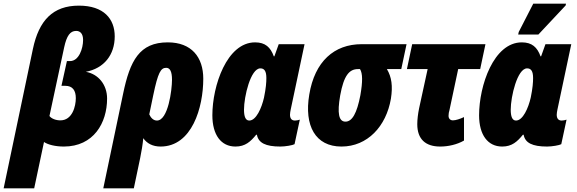

<svg xmlns="http://www.w3.org/2000/svg" viewBox="-75 -796 3175 1056"><path d="M-55 240H113L167 -15C189 0 230 10 276 10C440 10 514 -120 514 -254C514 -330 466 -389 397 -401C497 -420 556 -494 556 -596C556 -692 496 -765 359 -765C216 -765 139 -684 106 -527ZM257 -134C233 -134 208 -143 197 -158L278 -536C292 -600 311 -626 344 -626C365 -626 382 -612 382 -576C382 -529 359 -460 310 -460H293L263 -324H284C324 -324 342 -299 342 -256C342 -212 323 -134 257 -134Z M602 -280 493 240H661L696 73C703 39 710 -2 713 -36C733 -7 765 10 808 10C981 10 1043 -205 1043 -363C1043 -482 978 -563 848 -563C692 -563 640 -463 602 -280ZM788 -133C768 -133 754 -149 746 -167L768 -273C794 -397 809 -423 839 -423C860 -423 871 -403 871 -357C871 -302 850 -133 788 -133Z M1220 10C1274 10 1303 -17 1334 -55H1338C1346 -10 1386 10 1467 10C1494 10 1535 3 1545 -3L1574 -138C1567 -135 1555 -133 1547 -133C1528 -133 1520 -146 1520 -165C1520 -173 1522 -184 1524 -194L1600 -553H1458L1434 -486H1431C1413 -536 1384 -563 1328 -563C1173 -563 1093 -325 1093 -162C1093 -54 1141 10 1220 10ZM1296 -133C1275 -133 1267 -156 1267 -193C1267 -264 1303 -420 1357 -420C1378 -420 1390 -406 1390 -367C1390 -344 1388 -312 1377 -259C1364 -202 1334 -133 1296 -133Z M1803 10C1946 10 2049 -101 2075 -253C2086 -323 2079 -372 2053 -416H2132L2161 -553H1914C1763 -553 1656 -458 1626 -276C1597 -104 1660 10 1803 10ZM1825 -127C1788 -127 1779 -173 1796 -271C1816 -381 1846 -416 1894 -416H1905C1920 -392 1920 -347 1907 -272C1888 -173 1862 -127 1825 -127Z M2346 10C2390 10 2439 -1 2477 -23V-152C2456 -142 2431 -134 2416 -134C2402 -134 2392 -143 2392 -159C2392 -170 2394 -181 2397 -190L2445 -416H2566L2595 -553H2192L2163 -416H2277L2230 -200C2224 -171 2220 -138 2220 -113C2220 -30 2266 10 2346 10Z M2775 -606H2886L3036 -766L3038 -776H2858L2778 -620ZM2687 10C2741 10 2770 -17 2801 -55H2805C2813 -10 2853 10 2934 10C2961 10 3002 3 3012 -3L3041 -138C3034 -135 3022 -133 3014 -133C2995 -133 2987 -146 2987 -165C2987 -173 2989 -184 2991 -194L3067 -553H2925L2901 -486H2898C2880 -536 2851 -563 2795 -563C2640 -563 2560 -325 2560 -162C2560 -54 2608 10 2687 10ZM2763 -133C2742 -133 2734 -156 2734 -193C2734 -264 2770 -420 2824 -420C2845 -420 2857 -406 2857 -367C2857 -344 2855 -312 2844 -259C2831 -202 2801 -133 2763 -133Z"/></svg>

Font: Noto Sans Condensed Black
Style: Italic
Weight: 900
Width: 3
Italic angle: -12°
Designer: Monotype Design Team
Foundry: Monotype Imaging Inc.
Version: Version 2.013